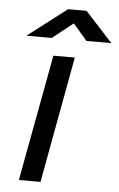

<svg xmlns="http://www.w3.org/2000/svg" viewBox="-54 -793 515 831"><g transform="rotate(5 203.5 -377.5)"><path d="M162 -549H255L154 0H60ZM208 -755H288L407 -625H299L238 -696L148 -625H38Z"/></g></svg>

Font: Involve Medium Oblique
Style: Italic
Weight: 500
Italic angle: -10.5°
Designer: Stefan Peev
Foundry: Context Ltd.
Version: Version 1.001